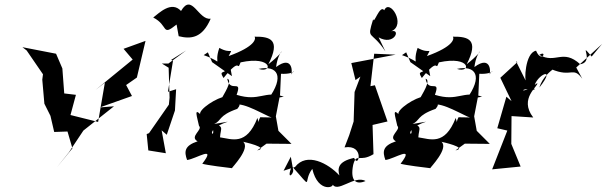

<svg xmlns="http://www.w3.org/2000/svg" viewBox="-20 -667 2598 822"><path d="M94 -451 164 -349 161 -326 170 -223 196 -171 212 -102 269 -104 290 -32 223 50 275 -15 337 -108 468 -212 407 -207 545 -256 520 -303 566 -335 603 -492 509 -458 548 -412 389 -282 429 -313 400 -145 256 -181 273 -142 305 -261 255 -267 247 -374 220 -437 76 -465Z M745 -512C797 -499 846 -503 882 -587C829 -579 802 -700 755 -620C714 -665 661 -611 636 -592C703 -558 670 -509 736 -562ZM777 -451 701 -395H673L702 -377L706 -249L703 -219L618 -97L608 -93L615 -23L690 -11L672 -109L694 -90L729 -194L734 -285L699 -274L721 -409L712 -410Z M888 -401 973 -341 965 -384C943 -345 914 -371 937 -333C1016 -432 992 -354 1010 -400C1148 -430 1149 -352 1087 -372C1168 -389 1201 -341 1127 -241L1195 -253C1112 -282 1093 -230 993 -261C1019 -332 964 -266 953 -330C979 -323 934 -257 932 -251C884 -236 813 -183 844 -171C807 -212 824 -167 832 -128C850 -112 789 -82 826 -62C769 -43 768 -18 781 18C821 13 909 -48 846 34C865 40 954 51 973 53C972 51 1054 -32 1021 -60C1021 -60 1137 -35 1081 -23L1121 -52L1228 -51L1172 -107L1161 -169L1179 -262L1183 -351C1255 -348 1244 -381 1225 -345C1233 -351 1236 -435 1162 -380C1173 -467 1225 -467 1129 -392C1183 -497 1137 -511 1070 -510C1076 -501 1073 -468 959 -427C979 -468 972 -432 919 -462C891 -382 947 -398 852 -431L870 -443ZM896 -136C930 -150 913 -172 996 -201C1020 -229 990 -224 1002 -220C1053 -216 1144 -155 1150 -164L1094 -165C1077 -133 1095 -123 1082 -162C1035 -41 972 -72 922 -79C924 -120 945 -127 881 -141C923 -57 832 -104 955 -146Z M1235 60C1239 78 1204 110 1229 44C1327 152 1273 113 1317 56C1342 164 1421 134 1402 118C1420 166 1497 80 1545 108C1506 125 1478 110 1492 39C1506 -15 1519 30 1579 -7L1575 -132L1639 -147L1585 -302L1566 -298L1582 -437L1674 -433L1484 -397L1502 -324L1523 -339L1498 -273L1494 -147L1475 -88L1455 -36C1543 -50 1515 58 1496 9C1423 25 1426 57 1433 84C1385 32 1293 -17 1243 48L1194 64L1225 4ZM1601 -507C1668 -469 1698 -545 1655 -533C1721 -560 1648 -676 1625 -623C1606 -650 1579 -556 1578 -586C1549 -491 1567 -542 1630 -447Z M1737 -401 1822 -341 1814 -384C1792 -345 1763 -371 1786 -333C1865 -432 1841 -354 1859 -400C1997 -430 1998 -352 1936 -372C2017 -389 2050 -341 1976 -241L2044 -253C1961 -282 1942 -230 1842 -261C1868 -332 1813 -266 1802 -330C1828 -323 1783 -257 1781 -251C1733 -236 1662 -183 1693 -171C1656 -212 1673 -167 1681 -128C1699 -112 1638 -82 1675 -62C1618 -43 1617 -18 1630 18C1670 13 1758 -48 1695 34C1714 40 1803 51 1822 53C1821 51 1903 -32 1870 -60C1870 -60 1986 -35 1930 -23L1970 -52L2077 -51L2021 -107L2010 -169L2028 -262L2032 -351C2104 -348 2093 -381 2074 -345C2082 -351 2085 -435 2011 -380C2022 -467 2074 -467 1978 -392C2032 -497 1986 -511 1919 -510C1925 -501 1922 -468 1808 -427C1828 -468 1821 -432 1768 -462C1740 -382 1796 -398 1701 -431L1719 -443ZM1745 -136C1779 -150 1762 -172 1845 -201C1869 -229 1839 -224 1851 -220C1902 -216 1993 -155 1999 -164L1943 -165C1926 -133 1944 -123 1931 -162C1884 -41 1821 -72 1771 -79C1773 -120 1794 -127 1730 -141C1772 -57 1681 -104 1804 -146Z M2513 -425C2452 -497 2529 -402 2464 -392C2389 -460 2359 -392 2289 -432C2325 -455 2299 -393 2275 -450C2227 -441 2224 -317 2233 -317L2189 -405L2195 -401L2122 -334L2170 -234L2148 -253L2109 -118L2152 -108L2087 58L2209 46L2169 -51L2170 -170L2263 -164C2199 -246 2288 -300 2280 -311C2200 -252 2204 -298 2268 -282C2256 -335 2374 -399 2289 -292C2314 -377 2426 -406 2340 -371C2429 -333 2432 -385 2473 -330L2447 -378L2558 -479L2552 -472Z"/></svg>

Font: Charger Distortion
Style: 2It
Weight: 400
Designer: Jasper
Foundry: Cannot Into Space Fonts
Version: Version 0.98